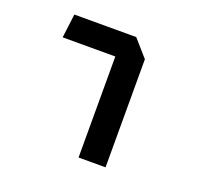

<svg xmlns="http://www.w3.org/2000/svg" viewBox="-96 -636 812 752"><g transform="rotate(20 310.0 -260.0)"><path d="M300 0H412.5V-450.5L351 -520.5H93L80.5 -421H300Z"/></g></svg>

Font: Monaspace Krypton Medium
Style: Regular
Weight: 500
Designer: Riley Cran & the Lettermatic Team
Foundry: Lettermatic
Version: Version 1.101 (Monaspace Krypton)